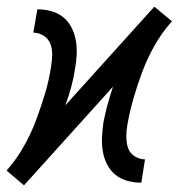

<svg xmlns="http://www.w3.org/2000/svg" viewBox="-31 -548 551 576"><path d="M41 8 -11 -36 -9 -39Q19 -71 40.5 -109Q62 -147 77 -187Q92 -227 104 -267Q116 -307 122 -347Q125 -365 125.5 -382.5Q126 -400 120.5 -415.5Q115 -431 100.5 -440.5Q86 -450 69 -450L81 -520Q103 -520 123 -514.5Q143 -509 158.5 -496.5Q174 -484 183.5 -465.5Q193 -447 196.5 -426.5Q200 -406 199 -384.5Q198 -363 194 -341Q190 -314 182.5 -286.5Q175 -259 165 -232L432 -528L485 -484L482 -481Q454 -449 432.5 -411Q411 -373 396 -333Q381 -293 369.5 -253Q358 -213 351 -173Q348 -155 348 -137.5Q348 -120 353 -104.5Q358 -89 372.5 -79.5Q387 -70 404 -70L393 0Q371 0 351 -5.5Q331 -11 315.5 -23.5Q300 -36 290.5 -54.5Q281 -73 277.5 -93.5Q274 -114 275 -135.5Q276 -157 279 -179Q284 -206 291.5 -233.5Q299 -261 308 -288Z"/></svg>

Font: Iosevka Term Curly
Style: Italic
Weight: 400
Italic angle: -9°
Designer: Belleve Invis
Foundry: Belleve Invis
Version: Version 32.3.0